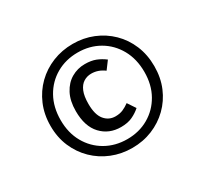

<svg xmlns="http://www.w3.org/2000/svg" viewBox="-130 -936 1070 1003"><g transform="rotate(-30 405.0 -434.5)"><path d="M406 -748Q471 -748 527.5 -725Q584 -702 627 -660Q670 -618 694 -560.5Q718 -503 718 -434Q718 -365 694 -308Q670 -251 627 -209Q584 -167 527.5 -144Q471 -121 406 -121Q341 -121 284 -144Q227 -167 184 -209Q141 -251 116.5 -308Q92 -365 92 -434Q92 -503 116.5 -560.5Q141 -618 184 -660Q227 -702 284 -725Q341 -748 406 -748ZM408 -625Q446 -625 473 -614.5Q500 -604 525 -585L490 -538Q471 -552 452 -558.5Q433 -565 412 -565Q387 -565 366 -552Q345 -539 333 -510.5Q321 -482 321 -435Q321 -370 346.5 -339Q372 -308 412 -308Q438 -308 457.5 -316.5Q477 -325 496 -339L528 -291Q507 -272 478.5 -258.5Q450 -245 409 -245Q337 -245 291 -294Q245 -343 245 -435Q245 -497 267.5 -539.5Q290 -582 327 -603.5Q364 -625 408 -625ZM406 -696Q334 -696 276.5 -663Q219 -630 186 -571Q153 -512 153 -434Q153 -357 186 -298.5Q219 -240 276.5 -207Q334 -174 406 -174Q478 -174 535 -207Q592 -240 625 -298.5Q658 -357 658 -434Q658 -512 625 -571Q592 -630 535 -663Q478 -696 406 -696Z"/></g></svg>

Font: Fira Sans Variable
Style: Regular
Weight: 400
Designer: Carrois Corporate & Edenspiekermann AG
Foundry: Carrois Corporate GbR & Edenspiekermann AG
Version: Version 4.202